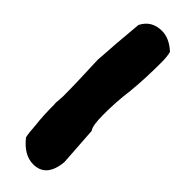

<svg xmlns="http://www.w3.org/2000/svg" viewBox="-47 -73 413 413"><g transform="rotate(-45 159.5 133.5)"><path d="M339 179C331 181 322 182 310 182C280 182 250 181 220 178C190 174 165 173 143 173C121 173 106 175 100 180L11 186C-23 183 -40 168 -40 142C-40 123 -30 106 -10 90C-2 88 9 87 24 86C40 84 59 83 82 83C86 83 89 82 93 83C98 83 103 84 108 84C135 84 171 83 217 81C251 83 289 86 332 90C350 99 359 114 359 135C359 149 353 164 339 179Z"/></g></svg>

Font: Gaegu
Style: Bold
Weight: 700
Designer: JIKJI
Foundry: JIKJI
Version: Version 1.00